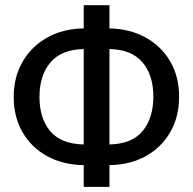

<svg xmlns="http://www.w3.org/2000/svg" viewBox="-20 -732 756 752"><path d="M408.7 -711.6V-620.7Q488.3 -619.3 549.9 -585.4Q611.5 -551.5 646.5 -491.8Q681.5 -432.2 681.5 -353.7Q681.5 -274.5 647 -214.7Q612.6 -154.8 551.3 -120.7Q490.1 -86.6 408.7 -85.2V0H307.9V-85.2Q226.2 -86.6 164.6 -120.4Q103 -154.1 68.4 -214Q33.7 -273.8 33.7 -352.3Q33.7 -431.1 69.1 -491.3Q104.4 -551.5 166.2 -585.6Q228 -619.7 307.9 -620.7V-711.6ZM580.6 -353.7Q580.6 -437.9 537.8 -488.1Q495 -538.4 408.7 -539.8V-166.2Q497.5 -168.3 539.1 -219.3Q580.6 -270.2 580.6 -353.7ZM134.6 -352.3Q134.6 -268.5 176.8 -218.2Q219.1 -168 307.9 -166.2V-539.8Q220.5 -538.4 177.6 -487.4Q134.6 -436.4 134.6 -352.3Z"/></svg>

Font: Interface
Style: Regular
Weight: 400
Designer: Rasmus Andersson
Foundry: rsms
Version: Version 1.8